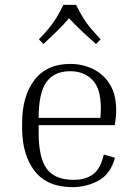

<svg xmlns="http://www.w3.org/2000/svg" viewBox="-20 -760 563 790"><path d="M453 -111Q435 -44 385.5 -17Q336 10 278 10Q174 10 122.5 -56.5Q71 -123 71 -234V-254Q71 -364 121.5 -430.5Q172 -497 269 -497Q320 -497 363 -476Q406 -455 432 -413Q458 -371 458 -306Q458 -278 452 -245H139V-214Q139 -111 172.5 -65.5Q206 -20 283 -20Q332 -20 363 -43Q394 -66 407 -124ZM269 -467Q203 -467 171 -422.5Q139 -378 139 -275H393Q394 -287 394.5 -296.5Q395 -306 395 -314Q395 -396 360 -431.5Q325 -467 269 -467ZM394 -598 375 -579Q343 -607 315.5 -633Q288 -659 264 -685Q242 -659 216 -633.5Q190 -608 159 -579L140 -598Q165 -624 181.5 -644Q198 -664 211.5 -686Q225 -708 241 -740H293Q309 -708 322.5 -686Q336 -664 353 -644Q370 -624 394 -598Z"/></svg>

Font: Inria Serif Light
Style: Regular
Weight: 300
Designer: Black Foundry Team
Foundry: Black Foundry
Version: Version 1.000; ttfautohint (v1.8.3)